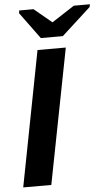

<svg xmlns="http://www.w3.org/2000/svg" viewBox="-60 -935 556 974"><g transform="rotate(-5 218.0 -448.0)"><path d="M161 0H18L151 -688H295ZM433 -882 285 -747H173L74 -882L76 -896H149L238 -822H240L354 -896H436Z"/></g></svg>

Font: Libra Sans
Style: Bold Italic
Weight: 700
Italic angle: -12°
Foundry: Context Ltd
Version: Version 1.002